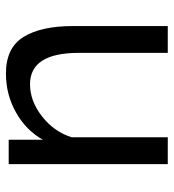

<svg xmlns="http://www.w3.org/2000/svg" viewBox="10 -580 571 630"><g transform="rotate(-90 295.0 -265.5)"><path d="M524 0H436V-292Q436 -452 333 -452Q278 -452 227.5 -412.5Q177 -373 159 -315V0H71V-522H151V-410Q182 -465 240.5 -498Q299 -531 368 -531Q453 -531 488.5 -473Q524 -415 524 -312Z"/></g></svg>

Font: Raleway-v4020 Medium
Style: Regular
Weight: 500
Designer: Matt McInerney, Pablo Impallari, Rodrigo Fuenzalida
Foundry: Matt McInerney, Pablo Impallari, Rodrigo Fuenzalida
Version: Version 4.020;PS 004.020;hotconv 1.0.88;makeotf.lib2.5.64775